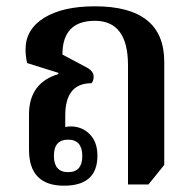

<svg xmlns="http://www.w3.org/2000/svg" viewBox="-20 -579 618 609"><path d="M289 -85Q289 -129 264.5 -153.5Q240 -178 204 -178Q195 -178 187 -176V-213Q187 -315 270 -315Q277 -322 277 -336Q277 -353 255 -365L178 -406Q178 -513 281 -513Q386 -513 386 -372V6H451L501 -56V-383Q501 -559 281 -559Q179 -559 120 -522.5Q61 -486 61 -422Q61 -402 66 -379L165 -348V-344Q72 -316 72 -216V-104Q72 10 183 10Q289 10 289 -85ZM196 -33Q151 -33 151 -85Q151 -136 196 -136Q241 -136 241 -84Q241 -33 196 -33Z"/></svg>

Font: Noto Serif Thai SemiCondensed Semi
Style: Regular
Weight: 600
Width: 4
Designer: Monotype Design Team
Foundry: Monotype Imaging Inc.
Version: Version 1.901